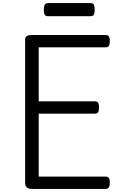

<svg xmlns="http://www.w3.org/2000/svg" viewBox="-20 -1225 776 1245"><path d="M187 0Q165 0 154 -10Q143 -20 143 -40V-970Q143 -984 154 -991Q165 -998 187 -998H664Q679 -998 685.5 -989.5Q692 -981 692 -958Q692 -936 685.5 -927Q679 -918 664 -918H231V-568H595Q610 -568 616 -559.5Q622 -551 622 -528Q622 -506 616 -497Q610 -488 595 -488H231V-80H664Q679 -80 685.5 -71.5Q692 -63 692 -40Q692 -18 685.5 -9Q679 0 664 0ZM291 -1120Q274 -1120 269 -1131.5Q264 -1143 264 -1161Q264 -1180 269 -1192.5Q274 -1205 291 -1205H567Q585 -1205 589.5 -1192.5Q594 -1180 594 -1161Q594 -1143 589.5 -1131.5Q585 -1120 567 -1120Z"/></svg>

Font: Playwrite PE
Style: Regular
Weight: 400
Designer: Veronika Burian, José Scaglione
Foundry: TypeTogether
Version: Version 1.002